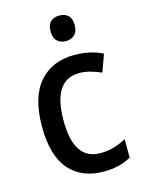

<svg xmlns="http://www.w3.org/2000/svg" viewBox="-115 -864 672 892"><g transform="rotate(-15 221.5 -418.0)"><path d="M272 -41Q167 -41 107.5 -108.5Q48 -176 48 -317Q48 -459 110 -529.5Q172 -600 278 -600Q320 -600 355 -591.5Q390 -583 414 -570L384 -487Q359 -498 332 -505.5Q305 -513 280 -513Q152 -513 152 -318Q152 -128 278 -128Q315 -128 345.5 -137Q376 -146 404 -162V-73Q351 -41 272 -41ZM259 -795Q285 -795 301 -780.5Q317 -766 317 -734Q317 -702 300.5 -687Q284 -672 259 -672Q234 -672 217.5 -687Q201 -702 201 -734Q201 -766 217 -780.5Q233 -795 259 -795Z"/></g></svg>

Font: Noto Sans Tamil UI SemiCondensed Medium
Style: Regular
Weight: 500
Width: 4
Designer: Jelle Bosma - Monotype Design Team
Foundry: Monotype Imaging Inc.
Version: Version 2.004; ttfautohint (v1.8.4.7-5d5b)